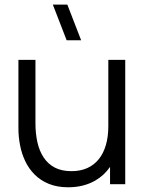

<svg xmlns="http://www.w3.org/2000/svg" viewBox="-20 -800 634 834"><path d="M269.5 -625 209.5 -780H272.5L332.5 -625ZM276.5 13.5Q228 13.5 191.8 -1.5Q155.5 -16.5 130.2 -42Q105 -67.5 89.5 -100.2Q74 -133 67 -169.8Q60 -206.5 60 -243V-540H134V-264.5Q134 -220 142.5 -182Q151 -144 169.8 -115.8Q188.5 -87.5 218.2 -72Q248 -56.5 290.5 -56.5Q329.5 -56.5 359.2 -70Q389 -83.5 409.2 -108.8Q429.5 -134 440 -170.2Q450.5 -206.5 450.5 -252V-540H524V0H458V-75Q432 -37.5 393.5 -15.5Q342.5 13.5 276.5 13.5Z"/></svg>

Font: Cns Manrope
Style: Regular
Weight: 400
Designer: Mikhail Sharanda
Foundry: Mikhail Sharanda
Version: Version 4.504